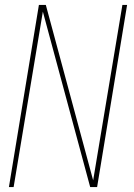

<svg xmlns="http://www.w3.org/2000/svg" viewBox="-20 -755 540 775"><path d="M16 0 137 -735H165L356 -27L474 -735H493L372 0H344L153 -708L35 0Z"/></svg>

Font: Iosevka Curly Thin Oblique
Style: Regular
Weight: 100
Italic angle: -9°
Monospace: yes
Designer: Belleve Invis
Foundry: Belleve Invis
Version: Version 11.1.0; ttfautohint (v1.8.3)